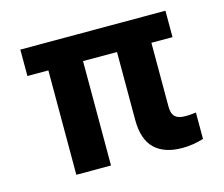

<svg xmlns="http://www.w3.org/2000/svg" viewBox="-82 -638 877 752"><g transform="rotate(-15 356.5 -261.5)"><path d="M645.4 -423.3H57V-530.4H645.4ZM282.6 0H142V-530.4H282.6ZM559.8 -530.4V-164.7Q560 -143.6 566.1 -132.3Q572.3 -121 584.4 -116.2Q596.5 -111.3 616 -111.3Q628.5 -111.3 637.4 -112.3Q646.3 -113.3 657.5 -114.3V-7.3L656 -6.9Q635.8 -0.7 614.8 2.7Q593.9 6.1 570.3 6.1Q498.6 6.1 459.5 -31.1Q420.5 -68.2 420.3 -147.9V-530.4Z"/></g></svg>

Font: Pretendard Variable
Style: Regular
Weight: 400
Designer: Base glyphs from Inter by Rasmus Andersson; Hangul glyphs from Noto Sans CJK(Source Han Sans) by Jang Soo-young and Kang
Foundry: Kil Hyung-jin
Version: Version 1.100;FEAKit 1.0